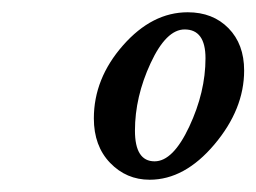

<svg xmlns="http://www.w3.org/2000/svg" viewBox="-20 -800 418 313"><path d="M224 -507Q186 -507 159.5 -534.5Q133 -562 133 -607Q133 -672 180.5 -726Q228 -780 286 -780Q327 -780 352.5 -754Q378 -728 378 -685Q378 -622 329.5 -564.5Q281 -507 224 -507ZM232 -537Q262 -537 288.5 -593.5Q315 -650 315 -705Q315 -752 281 -752Q251 -752 225.5 -697Q200 -642 200 -587Q200 -537 232 -537Z"/></svg>

Font: Libre Baskerville
Style: Italic
Weight: 400
Italic angle: -15°
Designer: Pablo Impallari, Rodrigo Fuenzalida
Foundry: Pablo Impallari, Rodrigo Fuenzalida
Version: Version 1.051;Glyphs 3.2.3 (3260)